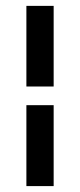

<svg xmlns="http://www.w3.org/2000/svg" viewBox="-20 -690 274 657"><path d="M70.3 -394V-669.9H163.6V-394ZM70.3 -53.2V-330.1H163.6V-53.2Z"/></svg>

Font: Elstob 8pt SemiBold
Style: Regular
Weight: 600
Designer: Peter S. Baker
Version: Version 1.015